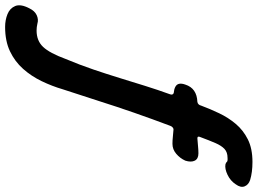

<svg xmlns="http://www.w3.org/2000/svg" viewBox="-298 -608 983 732"><g transform="rotate(90 193.0 -241.5)"><path d="M-71 230Q-97 230 -119.5 221Q-142 212 -150.5 191.5Q-159 171 -142 138Q-132 117 -115.5 109.5Q-99 102 -83 107Q-70 110 -57 110Q-18 110 5.5 85Q29 60 51 0Q74 -55 91.5 -106.5Q109 -158 124 -207Q139 -256 154 -304Q169 -352 186 -399Q188 -404 186.5 -408Q185 -412 180 -413Q167 -414 157.5 -419Q148 -424 146 -433.5Q144 -443 149 -457Q156 -479 172.5 -490.5Q189 -502 215 -503Q221 -504 224.5 -508Q228 -512 229 -517Q242 -552 258.5 -586.5Q275 -621 299 -649.5Q323 -678 358 -695.5Q393 -713 444 -713Q484 -713 513 -704Q531 -698 537 -683Q543 -668 529 -649Q516 -629 493 -618Q470 -607 453 -610Q446 -612 443.5 -615.5Q441 -619 428 -618Q407 -618 394.5 -606.5Q382 -595 372 -572Q362 -549 349 -514Q344 -503 354 -503Q369 -504 384 -505.5Q399 -507 411 -507Q432 -507 439 -493Q446 -479 439 -457Q430 -437 413 -422.5Q396 -408 375 -408Q361 -408 348 -409.5Q335 -411 320 -412Q316 -412 312 -408.5Q308 -405 306 -399Q280 -330 256.5 -262.5Q233 -195 211.5 -127Q190 -59 167 10Q155 51 136 90.5Q117 130 89 161.5Q61 193 22 211.5Q-17 230 -71 230Z"/></g></svg>

Font: Winky Sans Medium
Style: Italic
Weight: 500
Italic angle: -8.97852°
Designer: Simon Atzbach
Foundry: typofactur
Version: Version 1.205